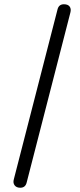

<svg xmlns="http://www.w3.org/2000/svg" viewBox="-20 -739 375 901"><path d="M75 142Q57 142 48.5 130.5Q40 119 45 102L250 -695Q256 -719 280 -719Q299 -719 307 -708Q315 -697 310 -679L105 118Q99 142 75 142Z"/></svg>

Font: Jura Medium
Style: Regular
Weight: 500
Designer: Daniel Johnson, Alexei Vanyashin
Foundry: Daniel Johnson
Version: Version 5.103